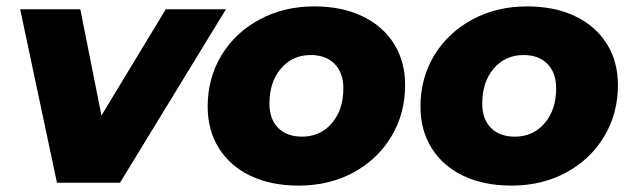

<svg xmlns="http://www.w3.org/2000/svg" viewBox="-20 -571 1975 600"><path d="M686 -542 355 0H158L43 -542H231L297 -210L498 -542Z M629 -238Q629 -327 672 -398Q715 -469 791 -510Q867 -551 962 -551Q1048 -551 1112 -520.5Q1176 -490 1211 -434.5Q1246 -379 1246 -305Q1246 -216 1203 -144.5Q1160 -73 1084.5 -32Q1009 9 913 9Q827 9 763 -21.5Q699 -52 664 -108Q629 -164 629 -238ZM1053 -295Q1053 -343 1026 -371Q999 -399 951 -399Q894 -399 858 -357Q822 -315 822 -247Q822 -199 849 -171.5Q876 -144 924 -144Q981 -144 1017 -186Q1053 -228 1053 -295Z M1294 -238Q1294 -327 1337 -398Q1380 -469 1456 -510Q1532 -551 1627 -551Q1713 -551 1777 -520.5Q1841 -490 1876 -434.5Q1911 -379 1911 -305Q1911 -216 1868 -144.5Q1825 -73 1749.5 -32Q1674 9 1578 9Q1492 9 1428 -21.5Q1364 -52 1329 -108Q1294 -164 1294 -238ZM1718 -295Q1718 -343 1691 -371Q1664 -399 1616 -399Q1559 -399 1523 -357Q1487 -315 1487 -247Q1487 -199 1514 -171.5Q1541 -144 1589 -144Q1646 -144 1682 -186Q1718 -228 1718 -295Z"/></svg>

Font: Idrija
Style: Italic
Weight: 800
Italic angle: -11.3°
Designer: Julieta Ulanovsky
Foundry: Julieta Ulanovsky
Version: Version 7.200